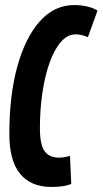

<svg xmlns="http://www.w3.org/2000/svg" viewBox="-20 -730 406 760"><path d="M183 10Q103 10 60 -41.5Q17 -93 17 -200Q17 -352 48.5 -466.5Q80 -581 137.5 -645.5Q195 -710 274 -710Q300 -710 324.5 -704.5Q349 -699 366 -688L328 -583Q301 -594 280 -594Q247 -594 221 -564Q195 -534 176.5 -482.5Q158 -431 148 -364Q138 -297 138 -223Q138 -156 157 -131Q176 -106 213 -106Q234 -106 257 -113L262 -2Q245 5 225.5 7.5Q206 10 183 10Z"/></svg>

Font: Georama ExtraCondensed
Style: Bold Italic
Weight: 700
Width: 2
Italic angle: -9°
Designer: Jean-Baptiste Levee
Foundry: Production Type
Version: Version 1.000